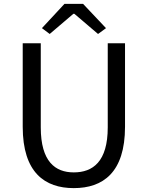

<svg xmlns="http://www.w3.org/2000/svg" viewBox="-20 -956 761 989"><path d="M360 13C510 13 624 -67 624 -303V-733H535V-300C535 -123 458 -68 360 -68C265 -68 190 -123 190 -300V-733H97V-303C97 -67 211 13 360 13ZM196 -811 236 -781 358 -885H363L485 -781L526 -811L408 -936H312Z"/></svg>

Font: Noto Sans CJK JP Regular
Style: Regular
Weight: 400
Designer: Ryoko NISHIZUKA (kana & ideographs); Paul D. Hunt (Latin, Greek & Cyrillic); Wenlong ZHANG (bopomofo); Sandoll Communica
Foundry: Adobe Systems Incorporated
Version: Version 1.001;PS 1.001;hotconv 1.0.78;makeotf.lib2.5.61930